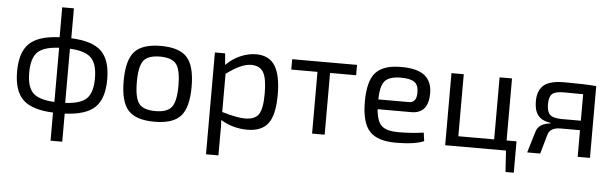

<svg xmlns="http://www.w3.org/2000/svg" viewBox="-53 -895 4132 1292"><g transform="rotate(5 2012.5 -249.5)"><path d="M399 -700V-498Q542 -492 603 -433Q664 -374 664 -243Q664 -113 603 -54Q542 5 399 11V201H320V11Q177 5 116 -54Q55 -113 55 -243Q55 -374 116 -433Q177 -492 320 -498V-700ZM323 -61V-427Q219 -422 178 -381.5Q137 -341 137 -243Q137 -146 178 -106Q219 -66 323 -61ZM396 -427V-61Q499 -66 540 -106Q581 -146 581 -243Q581 -340 540 -381Q499 -422 396 -427Z M1005 -499Q1130 -499 1182 -441Q1234 -383 1234 -243Q1234 -103 1182 -45Q1130 13 1005 13Q879 13 827 -45Q775 -103 775 -243Q775 -383 827 -441Q879 -499 1005 -499ZM1005 -427Q924 -427 894 -388Q864 -349 864 -243Q864 -137 894 -98Q924 -59 1005 -59Q1085 -59 1115 -98Q1145 -137 1145 -243Q1145 -349 1115 -388Q1085 -427 1005 -427Z M1439 -487 1446 -409Q1486 -451 1540.5 -475Q1595 -499 1648 -499Q1736 -499 1776 -435Q1816 -371 1816 -241Q1816 -103 1772 -45.5Q1728 12 1632 12Q1534 12 1452 -38Q1456 3 1454 60V201H1370V-487ZM1454 -350V-92Q1556 -62 1610 -62Q1676 -62 1702 -99Q1728 -136 1728 -241Q1728 -343 1703.5 -384Q1679 -425 1621 -425Q1554 -425 1454 -350Z M2330 -417H2154V0H2069V-417H1892V-487H2330Z M2721 -202H2494Q2501 -118 2535 -89Q2569 -60 2647 -60Q2731 -60 2817 -72L2825 -15Q2761 12 2636 12Q2510 12 2457 -46.5Q2404 -105 2404 -245Q2404 -386 2456 -442.5Q2508 -499 2627 -499Q2736 -499 2786 -459.5Q2836 -420 2837 -340Q2837 -202 2721 -202ZM2493 -268H2699Q2753 -268 2751 -340Q2751 -387 2724 -407Q2697 -427 2631 -427Q2554 -427 2524 -393Q2494 -359 2493 -268Z M3444 144H3388L3379 0H2968V-487H3051V-68H3293V-487H3377V-68H3444Z M3661 -208V-212Q3602 -220 3576 -253.5Q3550 -287 3550 -348Q3550 -420 3590.5 -456Q3631 -492 3731 -492Q3874 -492 3946 -485V0H3863V-180H3732Q3661 -180 3647 -130L3610 0H3522L3566 -146Q3583 -200 3661 -208ZM3863 -244V-423Q3848 -423 3804.5 -423.5Q3761 -424 3733 -424Q3674 -424 3653.5 -404.5Q3633 -385 3633 -336Q3633 -285 3654.5 -264.5Q3676 -244 3736 -244Z"/></g></svg>

Font: Exo 2.0
Style: Regular
Weight: 400
Designer: Natanael Gama
Version: Version 1.001;PS 001.001;hotconv 1.0.70;makeotf.lib2.5.58329